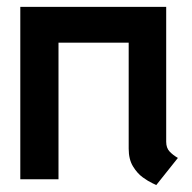

<svg xmlns="http://www.w3.org/2000/svg" viewBox="-20 -521 557 558"><path d="M463 -109V-501H39V0H150V-397H354V-89Q354 -58 366.5 -37.5Q379 -17 395 -5.5Q411 6 423 11.5Q435 17 434 17L497 -62Q483 -70 473 -80.5Q463 -91 463 -109Z"/></svg>

Font: Advent Pro Expanded
Style: Bold
Weight: 700
Width: 7
Designer: VivaRado, Andreas Kalpakidis
Foundry: VivaRado, Andreas Kalpakidis
Version: Version 3.000